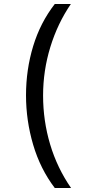

<svg xmlns="http://www.w3.org/2000/svg" viewBox="-20 -812 459 967"><path d="M256 135Q183 39 147 -83Q111 -205 111 -332Q111 -461 147 -579.5Q183 -698 256 -792H337Q270 -694 233.5 -575Q197 -456 197 -331Q197 -204 232.5 -85Q268 34 338 135Z"/></svg>

Font: lkannada25
Style: Book
Weight: 400
Designer: Jelle Bosma - Monotype Design Team
Foundry: Monotype Imaging Inc.
Version: Version 2.003